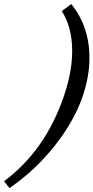

<svg xmlns="http://www.w3.org/2000/svg" viewBox="-128 -764 465 955"><path d="M-80.6 171.4 -107.9 137.7Q97.7 -15.6 189.9 -286.1Q231 -406.7 231 -510.3Q231 -628.9 179.2 -709L226.6 -743.7Q316.9 -631.8 316.9 -476.1Q316.9 -384.8 283.7 -286.1Q240.7 -160.6 144 -38.8Q47.4 83 -80.6 171.4Z"/></svg>

Font: Elstob 14pt Medium
Style: Italic
Weight: 500
Italic angle: -20°
Designer: Peter S. Baker
Version: Version 1.015